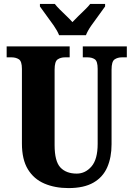

<svg xmlns="http://www.w3.org/2000/svg" viewBox="-20 -951 682 981"><path d="M330 10Q261 10 207 -13Q153 -36 122.5 -86Q92 -136 92 -218V-599Q92 -638 76.5 -648Q61 -658 39 -658H14V-714H336V-658H312Q290 -658 274.5 -647.5Q259 -637 259 -595V-210Q259 -127 288.5 -95.5Q318 -64 372 -64Q416 -64 447.5 -100.5Q479 -137 479 -216V-599Q479 -638 464.5 -648Q450 -658 427 -658H403V-714H628V-658H603Q581 -658 565.5 -647.5Q550 -637 550 -595V-214Q550 -147 528 -96.5Q506 -46 457.5 -18Q409 10 330 10ZM282 -771Q273 -794 254.5 -820.5Q236 -847 216.5 -873Q197 -899 184 -918V-931H260Q269 -919 285.5 -902.5Q302 -886 320 -869Q338 -852 350 -838Q363 -852 380.5 -869Q398 -886 415 -902.5Q432 -919 441 -931H517V-918Q504 -899 484.5 -873Q465 -847 446.5 -820.5Q428 -794 419 -771Z"/></svg>

Font: Noto Serif ExtraCondensed Black
Style: Regular
Weight: 900
Width: 2
Designer: Monotype Design Team
Foundry: Monotype Imaging Inc.
Version: Version 2.015; ttfautohint (v1.8.4.7-5d5b)